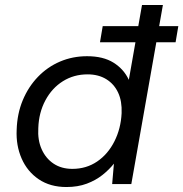

<svg xmlns="http://www.w3.org/2000/svg" viewBox="-20 -740 737 772"><path d="M382 -570 393 -635H697L686 -570ZM247 12Q182 12 136 -19Q90 -50 67 -102.5Q44 -155 47 -218Q49 -283 71.5 -337Q94 -391 132.5 -431Q171 -471 221.5 -492.5Q272 -514 330 -514Q395 -514 436.5 -488Q478 -462 498 -419L551 -720H635L508 0H431L438 -82Q419 -58 392 -36.5Q365 -15 329 -1.5Q293 12 247 12ZM271 -61Q327 -61 370.5 -90.5Q414 -120 440 -171.5Q466 -223 469 -285Q471 -333 455 -367.5Q439 -402 407.5 -421.5Q376 -441 332 -441Q277 -441 233 -413.5Q189 -386 162.5 -336.5Q136 -287 134 -225Q131 -177 147.5 -140Q164 -103 195.5 -82Q227 -61 271 -61Z"/></svg>

Font: DM Sans 16pt
Style: Italic
Weight: 400
Italic angle: -10°
Version: Version 4.004;gftools[0.9.30]